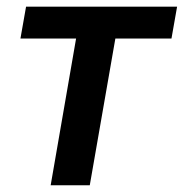

<svg xmlns="http://www.w3.org/2000/svg" viewBox="-20 -548 544 568"><path d="M487.3 -434.1H321.3L245.6 0H129.9L205.1 -434.1H40.5L57.1 -528.3H503.9Z"/></svg>

Font: Roboto Medium
Style: Italic
Weight: 500
Italic angle: -12°
Designer: Google
Version: Version 2.134; 2016